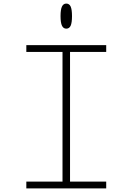

<svg xmlns="http://www.w3.org/2000/svg" viewBox="-20 -1052 740 1072"><path d="M127 0V-38H329V-762H127V-800H573V-762H371V-38H573V0ZM350 -892Q334 -892 326 -908.5Q318 -925 318 -962Q318 -999 326 -1015.5Q334 -1032 350 -1032Q367 -1032 374.5 -1015.5Q382 -999 382 -962Q382 -925 374.5 -908.5Q367 -892 350 -892Z"/></svg>

Font: Martian Mono SemiExpanded Thin
Style: Regular
Weight: 250
Monospace: yes
Version: Version 0.930